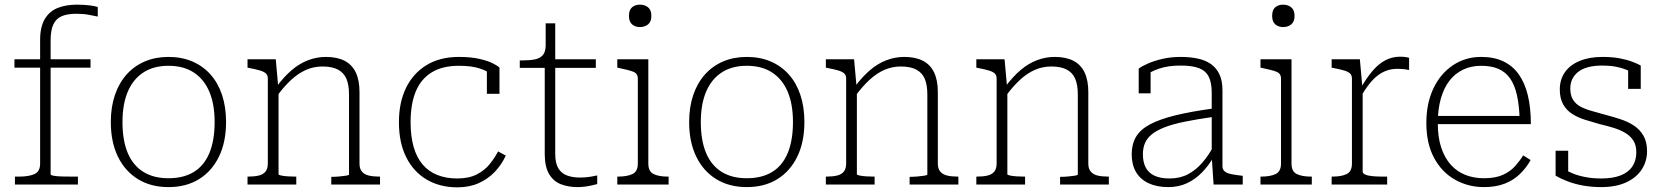

<svg xmlns="http://www.w3.org/2000/svg" viewBox="-20 -791 7128 823"><path d="M42 -537H368V-501H42ZM399 -761V-720Q385 -723 361 -727.5Q337 -732 308 -732Q270 -732 245.5 -722Q221 -712 209 -687Q197 -662 197 -619V-44Q197 -40 211 -37.5Q225 -35 246.5 -34.5Q268 -34 289 -34H314V0H44V-34H62Q104 -34 128 -45Q152 -56 152 -90V-620Q152 -676 172 -709.5Q192 -743 227.5 -757Q263 -771 309 -771Q340 -771 364 -768Q388 -765 399 -761Z M949 -268Q949 -182 918.5 -119.5Q888 -57 833 -23Q778 11 702 11Q627 11 571.5 -23Q516 -57 485.5 -119.5Q455 -182 455 -268Q455 -332 472.5 -383.5Q490 -435 522.5 -471.5Q555 -508 600.5 -527.5Q646 -547 702 -547Q759 -547 804.5 -527.5Q850 -508 882.5 -471.5Q915 -435 932 -383.5Q949 -332 949 -268ZM505 -268Q505 -189 527.5 -135.5Q550 -82 594 -54.5Q638 -27 702 -27Q767 -27 811 -54Q855 -81 877.5 -135Q900 -189 900 -268Q900 -344 877.5 -397.5Q855 -451 811 -480Q767 -509 702 -509Q638 -509 594 -480Q550 -451 527.5 -397.5Q505 -344 505 -268Z M1041 0V-34H1044Q1070 -34 1089 -38.5Q1108 -43 1118 -55.5Q1128 -68 1128 -90V-454Q1128 -469 1119.5 -476.5Q1111 -484 1094 -489Q1077 -494 1051 -499L1041 -501V-537H1162L1173 -415L1174 -411V-44Q1174 -41 1186 -38.5Q1198 -36 1215 -35Q1232 -34 1246 -34H1250V0ZM1609 0H1400V-33H1403Q1417 -33 1434 -34.5Q1451 -36 1463.5 -38Q1476 -40 1476 -43V-386Q1476 -427 1465 -453Q1454 -479 1429 -492.5Q1404 -506 1362 -506Q1325 -506 1292 -491.5Q1259 -477 1229 -449.5Q1199 -422 1170 -383L1166 -420Q1197 -462 1230.5 -490.5Q1264 -519 1301 -533Q1338 -547 1377 -547Q1425 -547 1457 -530.5Q1489 -514 1505 -480.5Q1521 -447 1521 -396V-89Q1521 -68 1531.5 -55.5Q1542 -43 1561 -38.5Q1580 -34 1606 -34H1609Z M1940 -26Q1990 -26 2024 -43.5Q2058 -61 2079.5 -88Q2101 -115 2115 -142L2148 -124Q2130 -85 2101 -54.5Q2072 -24 2032 -6Q1992 12 1940 12Q1866 12 1809.5 -21Q1753 -54 1721.5 -116.5Q1690 -179 1690 -267Q1690 -352 1720.5 -414.5Q1751 -477 1808.5 -512Q1866 -547 1947 -547Q1999 -547 2035.5 -538.5Q2072 -530 2093.5 -519Q2115 -508 2121 -501V-389H2067V-497Q2077 -495 2083.5 -491Q2090 -487 2093 -483Q2096 -479 2096 -475Q2096 -471 2092 -469Q2073 -485 2038 -497Q2003 -509 1947 -509Q1876 -509 1830 -480.5Q1784 -452 1762 -398.5Q1740 -345 1740 -267Q1740 -207 1753 -161.5Q1766 -116 1791.5 -86Q1817 -56 1854.5 -41Q1892 -26 1940 -26Z M2208 -500V-532H2218Q2251 -532 2273 -536.5Q2295 -541 2307 -555Q2319 -569 2319 -597L2344 -537H2534V-500ZM2360 -131Q2360 -92 2373 -70Q2386 -48 2410 -39Q2434 -30 2466 -30Q2491 -30 2511.5 -33.5Q2532 -37 2540 -39V-2Q2529 1 2515.5 4Q2502 7 2486.5 9Q2471 11 2455 11Q2417 11 2385 -1Q2353 -13 2334 -44.5Q2315 -76 2315 -131V-522L2319 -531V-691H2360Z M2723 -675Q2703 -675 2689.5 -686.5Q2676 -698 2676 -723Q2676 -748 2689 -759.5Q2702 -771 2723 -771Q2744 -771 2758 -759.5Q2772 -748 2772 -723Q2772 -698 2758 -686.5Q2744 -675 2723 -675ZM2759 -537V-90Q2759 -56 2781.5 -45Q2804 -34 2843 -34H2846V0H2626V-34H2629Q2668 -34 2691 -45Q2714 -56 2714 -90V-454Q2714 -476 2694.5 -483.5Q2675 -491 2636 -499L2626 -501V-537Z M3428 -268Q3428 -182 3397.5 -119.5Q3367 -57 3312 -23Q3257 11 3181 11Q3106 11 3050.5 -23Q2995 -57 2964.5 -119.5Q2934 -182 2934 -268Q2934 -332 2951.5 -383.5Q2969 -435 3001.5 -471.5Q3034 -508 3079.5 -527.5Q3125 -547 3181 -547Q3238 -547 3283.5 -527.5Q3329 -508 3361.5 -471.5Q3394 -435 3411 -383.5Q3428 -332 3428 -268ZM2984 -268Q2984 -189 3006.5 -135.5Q3029 -82 3073 -54.5Q3117 -27 3181 -27Q3246 -27 3290 -54Q3334 -81 3356.5 -135Q3379 -189 3379 -268Q3379 -344 3356.5 -397.5Q3334 -451 3290 -480Q3246 -509 3181 -509Q3117 -509 3073 -480Q3029 -451 3006.5 -397.5Q2984 -344 2984 -268Z M3520 0V-34H3523Q3549 -34 3568 -38.5Q3587 -43 3597 -55.5Q3607 -68 3607 -90V-454Q3607 -469 3598.5 -476.5Q3590 -484 3573 -489Q3556 -494 3530 -499L3520 -501V-537H3641L3652 -415L3653 -411V-44Q3653 -41 3665 -38.5Q3677 -36 3694 -35Q3711 -34 3725 -34H3729V0ZM4088 0H3879V-33H3882Q3896 -33 3913 -34.5Q3930 -36 3942.5 -38Q3955 -40 3955 -43V-386Q3955 -427 3944 -453Q3933 -479 3908 -492.5Q3883 -506 3841 -506Q3804 -506 3771 -491.5Q3738 -477 3708 -449.5Q3678 -422 3649 -383L3645 -420Q3676 -462 3709.5 -490.5Q3743 -519 3780 -533Q3817 -547 3856 -547Q3904 -547 3936 -530.5Q3968 -514 3984 -480.5Q4000 -447 4000 -396V-89Q4000 -68 4010.5 -55.5Q4021 -43 4040 -38.5Q4059 -34 4085 -34H4088Z M4165 0V-34H4168Q4194 -34 4213 -38.5Q4232 -43 4242 -55.5Q4252 -68 4252 -90V-454Q4252 -469 4243.5 -476.5Q4235 -484 4218 -489Q4201 -494 4175 -499L4165 -501V-537H4286L4297 -415L4298 -411V-44Q4298 -41 4310 -38.5Q4322 -36 4339 -35Q4356 -34 4370 -34H4374V0ZM4733 0H4524V-33H4527Q4541 -33 4558 -34.5Q4575 -36 4587.5 -38Q4600 -40 4600 -43V-386Q4600 -427 4589 -453Q4578 -479 4553 -492.5Q4528 -506 4486 -506Q4449 -506 4416 -491.5Q4383 -477 4353 -449.5Q4323 -422 4294 -383L4290 -420Q4321 -462 4354.5 -490.5Q4388 -519 4425 -533Q4462 -547 4501 -547Q4549 -547 4581 -530.5Q4613 -514 4629 -480.5Q4645 -447 4645 -396V-89Q4645 -68 4655.5 -55.5Q4666 -43 4685 -38.5Q4704 -34 4730 -34H4733Z M5181 -326V-290Q5111 -280 5059 -269.5Q5007 -259 4972.5 -245.5Q4938 -232 4917.5 -215.5Q4897 -199 4888 -178Q4879 -157 4879 -130Q4879 -96 4891 -73Q4903 -50 4928.5 -38Q4954 -26 4993 -26Q5038 -26 5072 -44Q5106 -62 5133 -93Q5160 -124 5181 -163V-116Q5159 -79 5131 -50.5Q5103 -22 5067.5 -5.5Q5032 11 4988 11Q4939 11 4903.5 -5.5Q4868 -22 4849.5 -53.5Q4831 -85 4831 -130Q4831 -173 4849.5 -204.5Q4868 -236 4909.5 -258Q4951 -280 5018 -296.5Q5085 -313 5181 -326ZM5182 0 5174 -119V-122V-393Q5174 -437 5161 -462.5Q5148 -488 5119 -499Q5090 -510 5041 -510Q4987 -510 4949 -497Q4911 -484 4888 -466Q4885 -471 4885.5 -476.5Q4886 -482 4889.5 -487.5Q4893 -493 4899 -496.5Q4905 -500 4912 -499V-391H4861V-497Q4876 -508 4902.5 -519.5Q4929 -531 4964.5 -539Q5000 -547 5041 -547Q5081 -547 5114 -540Q5147 -533 5170.5 -516.5Q5194 -500 5207 -472.5Q5220 -445 5220 -405V-79Q5220 -64 5230 -56Q5240 -48 5258 -44.5Q5276 -41 5302 -38L5307 -37V0Z M5480 -675Q5460 -675 5446.5 -686.5Q5433 -698 5433 -723Q5433 -748 5446 -759.5Q5459 -771 5480 -771Q5501 -771 5515 -759.5Q5529 -748 5529 -723Q5529 -698 5515 -686.5Q5501 -675 5480 -675ZM5516 -537V-90Q5516 -56 5538.5 -45Q5561 -34 5600 -34H5603V0H5383V-34H5386Q5425 -34 5448 -45Q5471 -56 5471 -90V-454Q5471 -476 5451.5 -483.5Q5432 -491 5393 -499L5383 -501V-537Z M6020 -543V-491Q6011 -493 6002.5 -494Q5994 -495 5985.5 -495.5Q5977 -496 5970 -496Q5944 -496 5922.5 -488Q5901 -480 5882.5 -465Q5864 -450 5847 -428Q5830 -406 5814 -378L5813 -414Q5839 -459 5864.5 -488.5Q5890 -518 5919 -533Q5948 -548 5981 -548Q5993 -548 6004.5 -546.5Q6016 -545 6020 -543ZM5688 0V-34H5691Q5730 -34 5752.5 -45Q5775 -56 5775 -90V-454Q5775 -469 5766.5 -476.5Q5758 -484 5741 -489Q5724 -494 5698 -499L5688 -501V-537H5809L5820 -415L5821 -416V-56Q5821 -47 5834 -42Q5847 -37 5867 -35.5Q5887 -34 5907 -34H5926V0Z M6143 -263Q6143 -202 6158 -157.5Q6173 -113 6199.5 -84Q6226 -55 6262 -41Q6298 -27 6341 -27Q6390 -27 6422 -41.5Q6454 -56 6474.5 -79Q6495 -102 6509 -125L6541 -105Q6522 -71 6494.5 -44.5Q6467 -18 6429 -3.5Q6391 11 6341 11Q6273 11 6216.5 -21Q6160 -53 6127 -114.5Q6094 -176 6094 -264Q6094 -348 6124 -411.5Q6154 -475 6207.5 -511Q6261 -547 6329 -547Q6384 -547 6424 -528Q6464 -509 6490 -472.5Q6516 -436 6529 -382.5Q6542 -329 6542 -259H6126V-294H6510L6494 -279Q6492 -341 6482 -384.5Q6472 -428 6452.5 -455.5Q6433 -483 6402.5 -496Q6372 -509 6329 -509Q6286 -509 6251.5 -492.5Q6217 -476 6193 -445Q6169 -414 6156 -368Q6143 -322 6143 -263Z M6994 -138Q6994 -169 6981 -189Q6968 -209 6945.5 -222Q6923 -235 6895 -243.5Q6867 -252 6837 -259Q6805 -268 6774.5 -277.5Q6744 -287 6719.5 -302.5Q6695 -318 6680.5 -343.5Q6666 -369 6666 -408Q6666 -450 6688 -481.5Q6710 -513 6751.5 -530Q6793 -547 6849 -547Q6891 -547 6922.5 -541Q6954 -535 6976.5 -526.5Q6999 -518 7013 -510V-410H6959V-502Q6963 -499 6966.5 -496.5Q6970 -494 6973 -490.5Q6976 -487 6978.5 -482.5Q6981 -478 6983 -473Q6969 -485 6949 -493Q6929 -501 6904 -505.5Q6879 -510 6849 -510Q6779 -510 6745 -483Q6711 -456 6711 -412Q6711 -382 6723 -363Q6735 -344 6756.5 -333Q6778 -322 6806 -314.5Q6834 -307 6865 -298Q6896 -290 6927.5 -279.5Q6959 -269 6984 -252.5Q7009 -236 7024.5 -209.5Q7040 -183 7040 -143Q7040 -100 7017.5 -65Q6995 -30 6951 -9.5Q6907 11 6843 11Q6803 11 6766.5 4.5Q6730 -2 6700 -13.5Q6670 -25 6648 -38V-145H6702V-26Q6695 -31 6690 -36.5Q6685 -42 6682.5 -48Q6680 -54 6679 -59.5Q6678 -65 6678 -69Q6698 -57 6723 -47Q6748 -37 6778.5 -31.5Q6809 -26 6844 -26Q6893 -26 6926.5 -39Q6960 -52 6977 -77.5Q6994 -103 6994 -138Z"/></svg>

Font: Roboto Serif Thin
Style: Regular
Weight: 250
Designer: Greg Gazdowicz
Foundry: Commercial Type
Version: Version 1.004